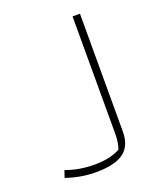

<svg xmlns="http://www.w3.org/2000/svg" viewBox="-120 -692 647 778"><g transform="rotate(-20 203.0 -303.0)"><path d="M32 -12 42 -42Q100 -21 165 -21Q233 -21 276 -45Q286 -72 286 -110V-616H318V-108Q318 -46 279.5 -18Q241 10 160 10Q96 10 32 -12Z"/></g></svg>

Font: Athiti ExtraLight
Style: Regular
Weight: 250
Version: Version 1.032